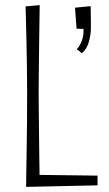

<svg xmlns="http://www.w3.org/2000/svg" viewBox="-20 -725 427 750"><path d="M82 5Q82 -6 82.5 -42Q83 -78 84 -130.5Q85 -183 85.5 -243Q86 -303 86 -362Q86 -420 85 -477Q84 -534 83 -581.5Q82 -629 81 -660.5Q80 -692 80 -700L135 -705Q135 -696 134.5 -668.5Q134 -641 133.5 -602Q133 -563 132.5 -519.5Q132 -476 131.5 -434.5Q131 -393 131 -361Q131 -329 131.5 -287Q132 -245 132.5 -199.5Q133 -154 133.5 -113Q134 -72 134.5 -42.5Q135 -13 135 -2ZM82 5 119 -42 361 -39V-1ZM300 -517 280 -533Q295 -549 301.5 -571.5Q308 -594 306 -612L279 -613L273 -695L334 -701Q334 -690 334.5 -674Q335 -658 335 -641.5Q335 -625 335 -611Q335 -592 327.5 -563Q320 -534 300 -517Z"/></svg>

Font: Truculenta ExtraLight
Style: Regular
Weight: 250
Version: Version 1.002